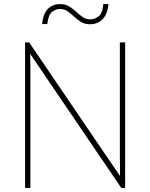

<svg xmlns="http://www.w3.org/2000/svg" viewBox="-20 -922 738 942"><path d="M594 0H575L130 -655H128Q129 -626 129 -601Q129 -576 129 -552.5Q129 -529 129 -502V0H103V-714H123L567 -61H569Q569 -86 568.5 -112Q568 -138 568 -163Q568 -188 568 -211V-714H594ZM187 -804Q189 -829 196 -847.5Q203 -866 214.5 -878Q226 -890 241.5 -896Q257 -902 276 -902Q301 -902 319.5 -890.5Q338 -879 353.5 -864.5Q369 -850 385.5 -838.5Q402 -827 422 -827Q444 -827 463.5 -841.5Q483 -856 487 -902H512Q508 -853 483.5 -828Q459 -803 421 -803Q396 -803 377.5 -814.5Q359 -826 343.5 -840.5Q328 -855 312 -866.5Q296 -878 274 -878Q254 -878 235.5 -863.5Q217 -849 212 -804Z"/></svg>

Font: Noto Sans Armenian Thin
Style: Regular
Weight: 250
Version: Version 2.007